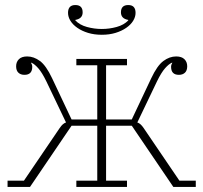

<svg xmlns="http://www.w3.org/2000/svg" viewBox="-20 -742 807 762"><path d="M10 -25H75L217 -234Q229 -252 242 -256L164 -419Q147 -454 132 -471Q117 -488 105 -493H103Q108 -485 108 -477Q108 -445 77 -445Q62 -445 53 -453.5Q44 -462 44 -479Q44 -496 55 -507Q66 -518 88 -518Q114 -518 138.5 -500Q163 -482 187 -431L264 -268H366V-483H283V-508H484V-483H401V-268H503L580 -431Q604 -482 628.5 -500Q653 -518 679 -518Q701 -518 712 -507Q723 -496 723 -479Q723 -462 714 -453.5Q705 -445 690 -445Q659 -445 659 -477Q659 -485 664 -493H662Q650 -488 635 -471Q620 -454 603 -419L525 -256Q538 -252 550 -234L692 -25H757V0H668L503 -243H401V-25H484V0H283V-25H366V-243H264L99 0H10ZM384 -604Q354 -604 329.5 -611.5Q305 -619 287 -631.5Q269 -644 259.5 -659.5Q250 -675 250 -691Q250 -722 279 -722Q308 -722 308 -693Q308 -668 279 -663V-661Q296 -643 325 -635Q354 -627 384 -627Q414 -627 443 -635Q472 -643 489 -661V-663Q460 -668 460 -693Q460 -722 489 -722Q518 -722 518 -691Q518 -675 508.5 -659.5Q499 -644 481 -631.5Q463 -619 438.5 -611.5Q414 -604 384 -604Z"/></svg>

Font: IBM Plex Serif ExtraLight
Style: Regular
Weight: 200
Designer: Mike Abbink, Paul van der Laan, Pieter van Rosmalen
Foundry: Bold Monday
Version: Version 2.5